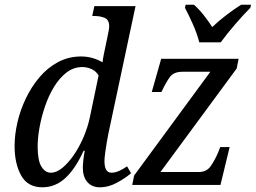

<svg xmlns="http://www.w3.org/2000/svg" viewBox="-20 -786 1087 816"><path d="M160 10Q98 10 70 -40Q42 -90 42 -166Q42 -213 54 -265.5Q66 -318 90 -368Q114 -418 148 -458Q182 -498 226.5 -522Q271 -546 325 -546Q351 -546 374.5 -539Q398 -532 416 -521Q417 -534 420.5 -551.5Q424 -569 426 -578L436 -626Q439 -641 441.5 -653.5Q444 -666 444 -674Q444 -702 425 -710Q406 -718 381 -718H372L381 -760H556L440 -215Q437 -201 433.5 -179.5Q430 -158 427 -136.5Q424 -115 424 -101Q424 -52 454 -52Q469 -52 486 -59.5Q503 -67 520 -79L537 -50Q516 -31 479 -10.5Q442 10 404 10Q371 10 351.5 -12Q332 -34 332 -74Q332 -85 334 -103.5Q336 -122 340 -145H335Q302 -71 259 -30.5Q216 10 160 10ZM196 -52Q220 -52 245 -72.5Q270 -93 293.5 -127Q317 -161 335 -203Q353 -245 362 -288L399 -465Q389 -483 370 -492Q351 -501 330 -501Q293 -501 263 -478Q233 -455 210 -417.5Q187 -380 171.5 -334.5Q156 -289 148 -244.5Q140 -200 140 -163Q140 -104 156 -78Q172 -52 196 -52ZM542 0 550 -40 874 -481H756Q719 -481 703 -460Q687 -439 668 -399L666 -395H625L665 -536H994L986 -495L662 -55H826Q858 -55 875.5 -80Q893 -105 907 -138L916 -161H956L917 0ZM827 -606Q818 -642 799.5 -683.5Q781 -725 766 -753L769 -766H804Q825 -748 845.5 -722Q866 -696 882 -671Q908 -696 942 -722Q976 -748 1005 -766H1047L1044 -753Q1016 -725 980.5 -684Q945 -643 918 -606Z"/></svg>

Font: Noto Serif SemiCondensed
Style: Italic
Weight: 400
Width: 4
Italic angle: -12°
Designer: Monotype Design Team
Foundry: Monotype Imaging Inc.
Version: Version 2.013